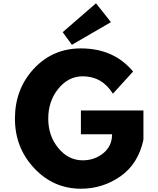

<svg xmlns="http://www.w3.org/2000/svg" viewBox="-20 -1135 965 1170"><path d="M854 -462V-283Q822 -136 714 -60.5Q606 15 473 15Q306 15 188.5 -110Q71 -235 71 -412Q71 -592 186 -716Q301 -840 473 -840Q674 -840 791 -699L668 -564Q602 -670 484 -670Q397 -670 335.5 -594.5Q274 -519 274 -412Q274 -307 335.5 -232.5Q397 -158 484 -158Q556 -158 609.5 -201.5Q663 -245 663 -317H473V-462ZM362 -939 565 -1115 656 -1000 418 -862Z"/></svg>

Font: Hussar
Style: BoldWeb
Weight: 700
Foundry: Cannot Into Space Fonts
Version: Version 2.00